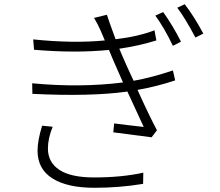

<svg xmlns="http://www.w3.org/2000/svg" viewBox="-20 -850 1040 906"><path d="M178.7 -256.8 228.5 -252Q206.1 -196.3 206.1 -149.4Q206.1 -84 260.3 -48.3Q314.5 -12.7 423.8 -12.7Q554.7 -12.7 656.2 -35.2L655.3 17.6Q543.9 36.1 425.8 36.1Q296.9 36.1 227.1 -8.3Q157.2 -52.7 157.2 -138.7Q157.2 -186.5 178.7 -256.8ZM795.9 -517.6 806.6 -470.7Q722.7 -442.4 628.9 -425.8Q685.5 -300.8 720.7 -235.4L695.3 -202.1Q668.9 -206.1 514.6 -225.6L518.6 -267.6Q578.1 -259.8 658.2 -251Q649.4 -268.6 581.1 -418Q408.2 -393.6 132.8 -407.2L131.8 -457Q359.4 -435.5 560.5 -460.9Q550.8 -483.4 534.7 -519.5Q518.6 -555.7 513.7 -567.4L494.1 -614.3Q333 -598.6 140.6 -615.2L136.7 -664.1Q325.2 -644.5 474.6 -659.2Q460.9 -692.4 455.1 -705.1Q441.4 -736.3 423.8 -765.6L484.4 -780.3Q493.2 -752 525.4 -665Q629.9 -676.8 709 -707L717.8 -659.2Q636.7 -633.8 543 -620.1L559.6 -581.1Q575.2 -543.9 610.4 -468.8Q697.3 -484.4 795.9 -517.6ZM712.9 -776.4 750 -793Q794.9 -730.5 834 -653.3L795.9 -633.8Q752.9 -722.7 712.9 -776.4ZM816.4 -813.5 851.6 -830.1Q895.5 -773.4 939.5 -691.4L902.3 -672.9Q850.6 -769.5 816.4 -813.5Z"/></svg>

Font: Gen Shin Gothic Monospace Light
Style: Regular
Weight: 300
Designer: [Source Han Sans]
Ryoko NISHIZUKA  (kana & ideographs); Paul D. Hunt (Latin, Greek & Cyrillic); Wenlong ZHANG  (bopomofo
Version: Version 1.002.20150607